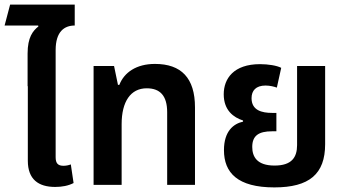

<svg xmlns="http://www.w3.org/2000/svg" viewBox="-20 -804 1503 835"><path d="M305 -693V-784H24L0 -693H146L147 -689C123 -670 100 -642 100 -571V-429H101V-105C101 -24 147 9 220 9C249 9 277 4 300 -8L288 -89C278 -85 266 -83 256 -83C232 -83 222 -94 222 -120V-586C222 -667 260 -693 305 -693Z M387 0H509V-264C509 -362 548 -420 618 -420C676 -420 707 -388 707 -316V0H828V-337C828 -465 768 -526 654 -526C573 -526 520 -489 499 -435H493L476 -517H387Z M1173 11C1325 11 1394 -47 1394 -177V-517H1272V-173C1272 -120 1249 -84 1174 -84C1097 -84 1077 -123 1077 -165C1077 -214 1105 -233 1163 -233H1182V-313H1163C1119 -313 1074 -324 1074 -377C1074 -410 1093 -432 1135 -432C1154 -432 1173 -427 1184 -423L1203 -509C1184 -519 1146 -525 1111 -525C996 -525 953 -462 953 -394C953 -324 996 -293 1037 -280V-275C996 -266 954 -234 954 -151C954 -53 1013 11 1173 11Z"/></svg>

Font: Noto Sans Thai UI SemiCondensed Semi
Style: Regular
Weight: 600
Width: 4
Designer: Monotype Design Team
Foundry: Monotype Imaging Inc.
Version: Version 1.901